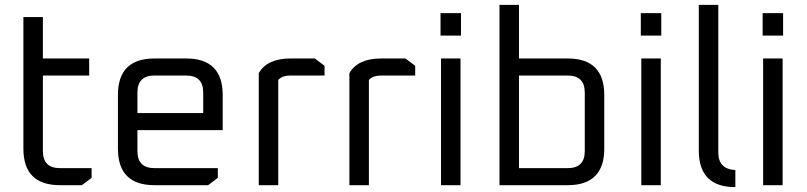

<svg xmlns="http://www.w3.org/2000/svg" viewBox="-20 -760 3312 788"><path d="M76 -150V-690H156V-520H346V-450H156V-140Q156 -70 226 -70H356V-30L316 0H226Q76 0 76 -150Z M464 -150V-370Q464 -520 614 -520H744Q894 -520 894 -370V-226H544V-140Q544 -70 614 -70H874V-30L834 0H614Q464 0 464 -150ZM544 -296H814V-380Q814 -450 744 -450H614Q544 -450 544 -380Z M1042 0V-460Q1077 -520 1172 -520H1272L1312 -490V-450H1172Q1138 -450 1122 -432V0Z M1414 0V-460Q1449 -520 1544 -520H1644L1684 -490V-450H1544Q1510 -450 1494 -432V0Z M1788 -614V-706H1872V-614ZM1790 0V-520H1870V0Z M2030 0V-740H2110V-520H2310Q2460 -520 2460 -370V-150Q2460 0 2310 0ZM2110 -70H2310Q2380 -70 2380 -140V-380Q2380 -450 2310 -450H2110Z M2610 -614V-706H2694V-614ZM2612 0V-520H2692V0Z M2848 -142V-740H2928V-134Q2928 -66 2998 -62V8Q2848 8 2848 -142Z M3110 -614V-706H3194V-614ZM3112 0V-520H3192V0Z"/></svg>

Font: Oxanium
Style: Regular
Weight: 400
Designer: Severin Meyer
Version: Version 1.001